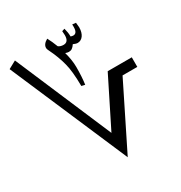

<svg xmlns="http://www.w3.org/2000/svg" viewBox="-173 -801 872 924"><g transform="rotate(-30 263.5 -339.0)"><path d="M270.5 5.4 445.8 -348.1H527.8V-401.4H394L261.2 -135.3L33.2 -669.4L-9.8 -646ZM192.9 -646.5C192.9 -660.6 202.1 -672.4 220.2 -682.6C229 -666.5 237.3 -647.9 245.6 -626C252.9 -620.1 262.7 -617.2 273.9 -617.2C293 -617.2 302.2 -629.9 302.2 -654.8L300.8 -677.7L315.9 -682.6C320.3 -666 322.8 -651.4 322.8 -638.7V-635.7C327.6 -633.8 332.5 -632.8 336.9 -632.8C351.6 -632.8 358.9 -644.5 358.9 -668V-674.8L358.4 -681.6L378.4 -679.7L380.9 -653.3C380.9 -614.7 362.3 -591.3 337.4 -591.3C330.6 -591.3 322.8 -593.8 313.5 -598.1C302.2 -581.1 293 -575.2 278.8 -575.2C273.4 -575.2 267.6 -576.7 261.2 -579.1H260.7V-578.6C269 -548.3 273.4 -520 273.4 -494.1C273.4 -457.5 271.5 -425.8 267.6 -398.9L248.5 -403.3C248 -459 243.7 -501.5 235.8 -530.3C228 -561.5 215.3 -595.2 197.3 -631.8C194.3 -637.2 192.9 -642.1 192.9 -646.5Z"/></g></svg>

Font: Noto Naskh Arabic
Style: Regular
Weight: 400
Designer: Monotype Design Team
Foundry: Monotype Imaging Inc.
Version: Version 1.07